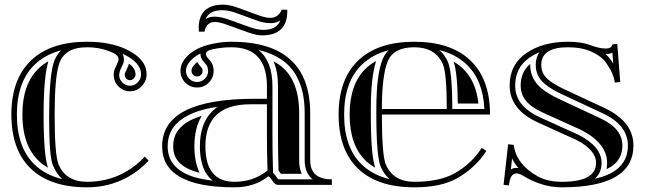

<svg xmlns="http://www.w3.org/2000/svg" viewBox="-20 -801 2794 832"><path d="M615.2 -479Q615.2 -449.7 594.1 -427.6Q573 -405.5 543.7 -405.5Q514.4 -405.5 493.5 -426.4Q472.7 -447.3 472.7 -476.6Q472.7 -496.3 482.2 -512.2Q493.9 -536.6 493.9 -543.5Q493.9 -560.5 471.7 -571Q418.7 -596.2 357.4 -596.2Q256.3 -596.2 234.4 -518.8Q216.8 -456.8 216.8 -304.7Q216.8 -126.5 234.4 -86.9Q267.1 -13.2 357.4 -13.2Q447.5 -13.2 521.7 -54.7Q571 -82.3 607.2 -122.1L624 -105Q585.7 -62.7 533.4 -33.7Q453.4 10.7 357.4 10.7Q198 10.7 113.8 -70.1Q29.3 -150.9 29.3 -304.7Q29.3 -458 114.7 -539.3Q199.5 -620.1 357.4 -620.1Q458 -620.1 526.9 -587.4Q615.2 -545.4 615.2 -479ZM510.7 -568.4Q515.1 -561.3 516.4 -551Q518.1 -538.8 515.4 -530.2Q512.7 -521.5 504.6 -505.6Q496.6 -489.7 496.6 -473.5Q496.6 -457.3 510.5 -443.4Q524.4 -429.4 543.6 -429.4Q562.7 -429.4 577 -444.3Q591.3 -459.2 591.3 -479Q591.3 -531.2 510.7 -568.4ZM250.2 -24.7Q226.6 -45.2 209.7 -83.3Q192.9 -121.3 192.9 -290.8Q192.9 -460.2 211.4 -525.4Q221.4 -560.5 245.1 -583Q176.3 -564.9 131.3 -522Q53.2 -447.8 53.2 -304.4Q53.2 -161.1 130.4 -87.4Q177 -42.5 250.2 -24.7ZM539.1 -525.1Q567.4 -504.2 567.4 -479Q567.4 -469 559.9 -461.2Q552.5 -453.4 543.3 -453.4Q534.2 -453.4 527.3 -460.2Q520.5 -467 520.5 -475.2Q520.5 -483.4 522.5 -486.6Q524.4 -489.7 526.6 -494.4Q535.9 -514.4 539.1 -525.1ZM189.5 -535.4Q168.9 -466.1 168.9 -304.7Q168.9 -127 188 -74.2Q77.1 -137 77.1 -304.7Q77.1 -472.2 189.5 -535.4Z M1136.7 -349.1H1064.5Q870.1 -349.1 870.1 -167Q870.1 -13.2 996.1 -13.2Q1079.3 -13.2 1139.2 -62.5Q1136.7 -135.3 1136.7 -215.1ZM762 -493.9Q762 -519 777.1 -540.5Q809.8 -586.2 877.9 -605.5Q929.9 -620.1 981.9 -620.1Q1324.2 -620.1 1324.2 -309.6V-106Q1324.2 -23.9 1418 -23.9V0H1183.6Q1171.9 0 1158.9 -19.5Q1146 -39.1 1141.4 -36.1Q1082.3 10.7 996.1 10.7Q682.6 10.7 682.6 -167Q682.6 -373 1084 -373H1136.7V-426.8Q1136.7 -596.2 981.9 -596.2Q940.4 -596.2 898.9 -586.9Q872.3 -581.1 872.3 -567.1Q872.3 -557.6 884.8 -544.4Q905.8 -523.9 905.8 -493.7Q905.8 -463.9 884.8 -442.9Q863.8 -421.9 834 -421.9Q804.2 -421.9 783.2 -442.9Q762.2 -463.9 762 -493.9ZM785.9 -493.9Q785.9 -473.9 800 -459.7Q814 -445.8 833.9 -445.8Q853.8 -445.8 867.8 -459.8Q881.8 -473.9 881.8 -493.7Q881.8 -513.9 867.7 -527.6Q854.7 -541.3 850.6 -553.7Q850.3 -554.7 850 -556.6Q849.6 -558.6 849.2 -561.8Q848.9 -564.9 848.4 -567.1V-569.1Q815.2 -553 796.6 -526.6Q785.9 -511.5 785.9 -493.9ZM901.6 -18.1Q894.5 -23.9 887.7 -31.2Q875 -44.9 866.1 -63Q857.2 -81.1 851.7 -107.8Q846.2 -134.5 846.2 -167Q846.2 -266.6 900.9 -319.8Q919.4 -337.6 924.8 -338.6Q869.1 -330.1 830.6 -316.4Q787.1 -300.8 759.3 -278.1Q731.4 -255.4 719 -228Q706.5 -200.7 706.5 -167Q706.5 -138.7 716.1 -115.5Q725.6 -92.3 747.1 -73Q768.6 -53.7 801.8 -40.5Q835 -27.8 884 -20.5ZM1168.5 -46.9Q1172.4 -42.5 1179 -32.7Q1183.3 -26.1 1186 -23.9H1334.7Q1300.3 -51.5 1300.3 -106V-309.6Q1300.3 -352.3 1293.7 -388.4Q1287.1 -424.6 1272.2 -456.7Q1257.3 -488.8 1234.4 -513.3Q1211.4 -537.8 1177.7 -556Q1144 -574.2 1100.6 -584.2Q1160.6 -535.6 1160.6 -426.8V-215.1Q1160.6 -136 1163.1 -63.2L1163.6 -51.5ZM809.8 -494.1Q809.8 -504.2 816.2 -512.7Q823.7 -523.4 834.5 -532.2Q840.8 -521.5 850.6 -511Q857.9 -503.9 857.9 -493.7Q857.9 -483.6 851 -476.7Q844 -469.7 834 -469.7Q824 -469.7 817.1 -476.8Q809.8 -483.9 809.8 -494.1ZM854.2 -299.1Q822.3 -245.8 822.3 -167Q822.3 -132.1 828.4 -103Q834.5 -73.2 844.7 -52.5V-52.2Q825.7 -56.9 810.5 -63Q781.2 -74.5 762.9 -90.8Q745.6 -106.4 738.3 -124.5Q730.5 -143.3 730.5 -167Q730.5 -195.6 740.7 -218Q751 -240.2 774.4 -259.8Q799.1 -280 838.9 -293.9Q846.2 -296.6 854.2 -299.1ZM1197.5 -47.9Q1191.2 -56.9 1187 -61.8V-64.2Q1184.6 -136.5 1184.6 -215.1V-426.8Q1184.6 -490 1165.5 -535.4L1166.3 -534.9Q1196.5 -518.6 1216.9 -496.8Q1237.3 -475.1 1250.5 -446.5Q1264.2 -417.2 1270 -384.3Q1276.4 -350.3 1276.4 -309.6V-106Q1276.4 -73.2 1287.4 -47.9ZM1224.6 -758.8Q1224.9 -755.6 1224.9 -752.4Q1224.9 -647.7 1115.2 -647.7Q1091.1 -647.7 1055.2 -660.6L964.6 -693.4Q930.2 -705.8 911.9 -705.8Q874 -705.8 866 -663.8H842Q841.1 -671.9 841.1 -679.2Q841.1 -780.8 947.5 -780.8Q974.6 -780.8 1011.5 -767.3L1101.8 -734.4Q1131.3 -723.6 1150.6 -723.6Q1186 -723.6 1200.7 -758.8ZM1194.8 -713.1Q1178.7 -700.7 1152.8 -700.7Q1124.3 -700.7 1093.5 -711.9L1003.2 -744.9Q970.2 -756.8 942.9 -756.8Q886 -756.8 870.8 -717.5Q885 -728.8 909.7 -728.8Q936.8 -728.8 972.7 -715.8L1063.2 -683.1Q1095.2 -671.6 1122.1 -671.6Q1179.2 -671.6 1194.8 -713.1Z M1775.4 -13.2Q1884 -13.2 1949.5 -49.8Q2023.7 -91.3 2067.4 -160.2L2087.6 -147.2Q2041.5 -74.7 1961.2 -28.8Q1892.1 10.7 1775.4 10.7Q1616.2 10.7 1531.7 -70.1Q1447.3 -150.9 1447.3 -304.7Q1447.3 -458 1532.7 -539.3Q1617.4 -620.1 1775.4 -620.1Q1933.1 -620.1 2018.1 -539.3Q2103.5 -458 2103.5 -304.7H1634.8Q1634.8 -126.5 1652.3 -86.9Q1685.1 -13.2 1775.4 -13.2ZM1634.8 -328.6H1916Q1916 -486.6 1898.4 -524.7Q1865.5 -596.2 1775.4 -596.2Q1686 -596.2 1660.6 -536.4Q1634.8 -475.1 1634.8 -328.6ZM1610.8 -328.6Q1610.8 -480.2 1638.7 -545.7Q1644.5 -559.6 1653.3 -571Q1658.7 -577.9 1664.1 -583.3Q1594.7 -565.2 1549.3 -522Q1471.2 -447.8 1471.2 -304.7Q1471.2 -161.1 1548.3 -87.4Q1595.2 -42.5 1668.2 -24.7Q1644.5 -45.2 1630.4 -77.1Q1610.8 -121.3 1610.8 -304.7ZM1884 -584Q1906.2 -564.5 1920.2 -534.7Q1939.9 -491.7 1939.9 -328.6H2079.1Q2073 -454.1 2001.5 -522Q1955.1 -566.2 1884 -584ZM1586.9 -328.6V-304.7Q1586.9 -127.4 1606 -74.2Q1583 -87.2 1564.7 -104.7Q1495.1 -171.4 1495.1 -304.7Q1495.1 -437.5 1565.7 -504.6Q1585.2 -523.2 1609.9 -536.6Q1586.9 -466.3 1586.9 -328.6ZM1946 -533.7Q1967.5 -521.2 1985.1 -504.6Q2042.5 -450.2 2053.2 -352.5H1963.9Q1962.4 -484.6 1946 -533.7Z M2637.5 -525.1 2633.8 -572.8Q2627.4 -569.6 2619.4 -567.9Q2618.9 -567.9 2604.7 -566.7H2604.2Q2618.7 -554 2628.4 -539.3Q2633.3 -532 2637.5 -525.1ZM2193.8 -67.1Q2201.4 -71.5 2209 -72.8Q2218.5 -74 2226.3 -72.8Q2209.7 -92 2199 -114ZM2557.4 -26.4Q2595.7 -34.9 2623.5 -48.8Q2651.4 -62.7 2668.2 -81.4Q2685.1 -100.1 2693 -122.1Q2700.9 -144 2700.9 -170.7Q2700.9 -214.1 2674.1 -249.1Q2647.2 -284.2 2589.6 -311L2413.8 -393.1Q2368.2 -414.8 2342.3 -436Q2301.5 -469.2 2301.5 -519.3Q2301.5 -551.8 2317.6 -574.5Q2294.2 -564.9 2274.2 -551Q2212.4 -508.5 2212.4 -430.2Q2212.4 -386.5 2237.8 -353Q2264.6 -317.6 2322.5 -291.3L2488.5 -216.1Q2586.9 -165 2586.9 -95Q2586.9 -52.2 2557.4 -26.4ZM2633.3 -608.4 2654.8 -610.8 2667.7 -445.6 2643.8 -443.1Q2640.6 -478.5 2608.6 -525.9Q2588.4 -555.9 2545.3 -576Q2502.2 -596.2 2441.4 -596.2Q2325.4 -596.2 2325.4 -519.3Q2325.4 -480.7 2357.4 -454.6Q2381.1 -435.3 2424.1 -414.8L2599.9 -332.8Q2724.6 -274.2 2724.9 -170.7Q2724.9 10.7 2414.3 10.7Q2371.8 10.7 2332.5 -1Q2285.9 -15.1 2247.1 -39.1Q2230.2 -49.6 2218 -49.6Q2190.4 -49.6 2185.5 2.4L2162.1 0L2181.9 -175.8L2205.8 -173.3Q2217.8 -88.1 2310.1 -36.9Q2352.8 -13.2 2414.3 -13.2Q2563 -13.2 2563 -95Q2563 -150.6 2478 -194.6L2312.7 -269.5Q2249.3 -298.3 2218.8 -338.6Q2188.7 -378.2 2188.5 -430.2Q2188.5 -521.2 2260.5 -570.8Q2332.3 -620.1 2441.4 -620.1Q2499.3 -620.1 2538.3 -605.5Q2578.1 -590.6 2604.7 -590.6Q2630.1 -590.6 2633.3 -608.4ZM2608.2 -68.1Q2610.8 -81.1 2610.8 -95Q2610.8 -137.5 2582.5 -173.3Q2554.2 -209.2 2499 -237.5L2332.5 -313Q2280 -336.7 2256.8 -367.4Q2236.3 -394.5 2236.3 -430.2V-430.7Q2236.3 -489.7 2277.6 -523.9V-519.3Q2277.6 -458 2327.1 -417.5Q2355.2 -394.5 2403.6 -371.6L2579.6 -289.3Q2631.8 -264.9 2655 -234.6Q2677 -206.1 2677 -170.7V-170.4Q2677 -148.4 2670.4 -130.4Q2664.1 -112.8 2650.4 -97.4Q2636.5 -82 2612.8 -70.3Z"/></svg>

Font: itsadzokeS01
Style: Regular
Weight: 600
Width: 6
Version: Version 0.46